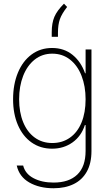

<svg xmlns="http://www.w3.org/2000/svg" viewBox="-20 -794 591 1024"><path d="M69.3 88.9H103.5Q114.7 133.3 159.2 156.5Q203.6 179.7 265.6 179.7Q347.7 179.7 392.1 137.2Q436.5 94.7 436.5 10.7V-127H432.6Q413.6 -67.9 366.7 -34.4Q319.8 -1 257.8 -1Q195.8 -1 148.7 -33.9Q101.6 -66.9 75.7 -126.7Q49.8 -186.5 49.8 -264.6Q49.8 -343.8 75.4 -406Q101.1 -468.3 148.2 -503.2Q195.3 -538.1 257.8 -538.1Q321.8 -538.1 366.9 -501.5Q412.1 -464.8 433.6 -403.3H436.5V-530.3H467.8V11.7Q467.8 76.7 443.1 121.1Q418.5 165.5 373 187.7Q327.6 210 265.6 210Q189.9 210 136.2 179.2Q82.5 148.4 69.3 88.9ZM436.5 -264.6Q436.5 -334 415 -389.4Q393.6 -444.8 353.3 -476.3Q313 -507.8 258.8 -507.8Q205.1 -507.8 165 -476.1Q125 -444.3 103.5 -389.2Q82 -334 82 -264.6Q82 -195.3 103.5 -142.6Q125 -89.8 165 -60.5Q205.1 -31.2 258.8 -31.2Q312.5 -31.2 352.8 -59.6Q393.1 -87.9 414.8 -140.6Q436.5 -193.4 436.5 -264.6ZM321.3 -774.4 337.9 -756.8Q309.6 -720.7 299.3 -691.4Q289.1 -662.1 289.1 -619.1V-597.7H255.9V-622.1Q255.9 -670.9 270 -704.1Q284.2 -737.3 321.3 -774.4Z"/></svg>

Font: Pretendard GOV Thin
Style: Regular
Weight: 100
Designer: Base glyphs from Inter by Rasmus Andersson; Hangeul glyphs from Noto Sans CJK(Source Han Sans) by Jang Soo-young and Kan
Foundry: Kil Hyung-jin
Version: Version 1.309